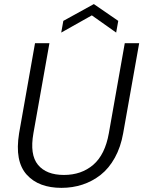

<svg xmlns="http://www.w3.org/2000/svg" viewBox="-20 -910 701 937"><path d="M73.2 -259.8 150.9 -699.2H221.2L143.1 -259.8Q124.5 -155.3 165.3 -105.7Q206.1 -56.2 292 -56.2Q377.4 -56.2 435.1 -105.7Q492.7 -155.3 511.2 -259.8L588.9 -699.2H659.2L581.1 -259.8Q569.3 -192.4 540.5 -140.4Q511.7 -88.4 471.2 -56.6Q430.7 -24.9 382.3 -9Q334 6.8 279.8 6.8Q225.6 6.8 183.1 -8.8Q140.6 -24.4 110.8 -57.1Q81.1 -89.8 71.5 -140.1Q62 -190.4 73.2 -259.8ZM557.1 -808.1 546.9 -751 428.2 -835 278.8 -751 289.1 -808.1 438 -890.1Z"/></svg>

Font: SVN-Poppins Light
Style: Italic
Weight: 300
Italic angle: -10°
Designer: Ninad Kale (Devanagari), Jonny Pinhorn (Latin)
Foundry: Indian Type Foundry
Version: Version 3.002 2017